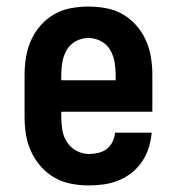

<svg xmlns="http://www.w3.org/2000/svg" viewBox="-20 -558 540 586"><path d="M252 8Q225 8 198 3Q171 -2 147 -15.5Q123 -29 105 -49.5Q87 -70 75.5 -94.5Q64 -119 59.5 -146Q55 -173 55 -200V-330Q55 -357 59.5 -384Q64 -411 75 -435.5Q86 -460 104 -480.5Q122 -501 145.5 -514.5Q169 -528 196 -533Q223 -538 250 -538Q277 -538 304 -533Q331 -528 354.5 -514.5Q378 -501 396 -480.5Q414 -460 425 -435.5Q436 -411 440.5 -384Q445 -357 445 -330V-217H167V-200Q167 -180 170.5 -160Q174 -140 185 -123.5Q196 -107 214 -97.5Q232 -88 252 -88Q266 -88 280.5 -91.5Q295 -95 306 -103.5Q317 -112 323.5 -125.5Q330 -139 331 -153H443Q441 -130 434 -107.5Q427 -85 414 -65.5Q401 -46 383 -31.5Q365 -17 343.5 -8Q322 1 298.5 4.5Q275 8 252 8ZM167 -313H333V-330Q333 -350 329.5 -369.5Q326 -389 316 -406Q306 -423 288 -432.5Q270 -442 250 -442Q230 -442 212 -432.5Q194 -423 184 -406Q174 -389 170.5 -369.5Q167 -350 167 -330Z"/></svg>

Font: Iosevka Slab
Style: Bold
Weight: 700
Monospace: yes
Designer: Belleve Invis
Foundry: Belleve Invis
Version: Version 11.1.1; ttfautohint (v1.8.3)